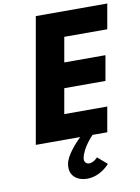

<svg xmlns="http://www.w3.org/2000/svg" viewBox="-113 -899 912 1249"><g transform="rotate(-10 342.5 -275.0)"><path d="M685.5 -825H213.5L68 0H361C324.7 36 262.8 103 253.1 158C237.8 245 306.5 275 358.5 275C450.5 275 508.2 203 508.2 203L445.7 149C445.7 149 420.4 179 389.4 179C372.4 179 354.9 165 359.3 140C371.7 70 443 0 443 0H540L569.1 -165H285.1L314.4 -331H586.4L615.5 -496H343.5L372.4 -660H656.4Z"/></g></svg>

Font: Hussar Wysoki
Style: Obl
Weight: 700
Foundry: Cannot Into Space Fonts
Version: Version 0.92